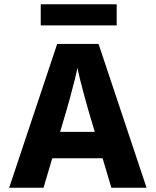

<svg xmlns="http://www.w3.org/2000/svg" viewBox="-20 -880 730 900"><path d="M23 0 248 -674H442L667 0H502L417 -286Q392 -369 377.5 -422.5Q363 -476 355.5 -506.5Q348 -537 345.5 -549.5Q343 -562 343 -562Q343 -562 340.5 -549.5Q338 -537 330.5 -506.5Q323 -476 308.5 -422.5Q294 -369 269 -286L184 0ZM199 -138V-262H514V-138ZM527 -761H171V-860H527Z"/></svg>

Font: Hind Variable Light
Style: Regular
Weight: 300
Designer: Manushi Parikh, Satya Rajpurohit
Foundry: Indian Type Foundry
Version: Version 3.000